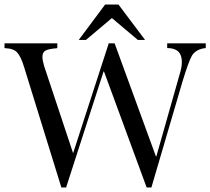

<svg xmlns="http://www.w3.org/2000/svg" viewBox="-20 -817 932 851"><path d="M361 -640H329L446 -797H505L623 -640H591L476 -737ZM630 14 441 -500H439L273 14H252L87 -519Q73 -566 56.5 -584Q40 -602 7 -603L0 -604V-625H234V-604Q233 -603 229 -603Q193 -600 180.5 -592Q168 -584 168 -565Q168 -550 176 -523L304 -138L462 -625H488L671 -124H673L778 -494Q786 -520 786 -543Q786 -604 721 -604V-625H892V-604Q850 -600 831 -571Q816 -545 789 -456L651 14Z"/></svg>

Font: New Athena Unicode
Style: Regular
Weight: 400
Designer: J. Rusten 1997; rev. by R. Hancock 2001, 2002, rev. by D. Mastronarde 2002-2021
Foundry: GreekKeys New Athena Unicode
Version: Version 5.008